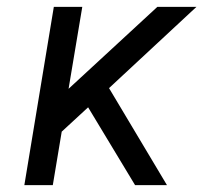

<svg xmlns="http://www.w3.org/2000/svg" viewBox="-20 -540 640 560"><path d="M374 0 237 -227 160 -156 134 0H51L137 -520H220L180 -281L439 -520H553L298 -283L467 0Z"/></svg>

Font: Iosevka Aile
Style: Italic
Weight: 400
Italic angle: -9°
Designer: Belleve Invis
Foundry: Belleve Invis
Version: Version 28.0.1; ttfautohint (v1.8.4)